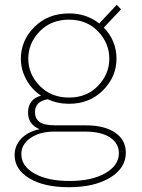

<svg xmlns="http://www.w3.org/2000/svg" viewBox="-20 -566 593 801"><path d="M467 -546 485 -527 413 -451Q466 -396 466 -321Q466 -246 410 -189.5Q354 -133 268 -133Q220 -133 179 -152Q126 -143 126 -98Q126 -72 144.5 -57.5Q163 -43 215 -43H340Q416 -43 460.5 -12.5Q505 18 505 71Q505 135 439.5 175Q374 215 267 215Q164 215 102.5 178Q41 141 41 81Q41 41 69 12Q97 -17 145 -27Q97 -47 97 -96Q97 -152 151 -167Q112 -193 89.5 -234.5Q67 -276 67 -321Q67 -397 123.5 -453.5Q180 -510 268 -510Q341 -510 394 -468ZM69 77Q69 127 124 158Q179 189 270 189Q363 189 419.5 156.5Q476 124 476 73Q476 32 439 7.5Q402 -17 335 -17H207Q146 -17 107.5 9.5Q69 36 69 77ZM98 -321Q98 -257 145.5 -208Q193 -159 268 -159Q342 -159 389 -208Q436 -257 436 -321Q436 -386 389 -435Q342 -484 268 -484Q193 -484 145.5 -435Q98 -386 98 -321Z"/></svg>

Font: Human Sans ExtraLight
Style: Regular
Weight: 200
Designer: Tim Radville
Foundry: Continuum
Version: Version 1.000;FEAKit 1.0